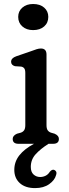

<svg xmlns="http://www.w3.org/2000/svg" viewBox="-20 -719 346 960"><path d="M145.5 -568.5Q112.5 -568.5 91.8 -586.8Q71 -605 71 -634.5Q71 -663 91.8 -681Q112.5 -699 145.5 -699Q180 -699 200.8 -681Q221.5 -663 221.5 -634.5Q221.5 -605 200.8 -586.8Q180 -568.5 145.5 -568.5ZM212.5 -446.5V-93.5Q212.5 -76 218.5 -67.5Q224.5 -59 235.5 -55.5L253 -50.5Q274.5 -41 274.5 -24.5Q274.5 0 245.5 0H222.5Q182.5 25.5 158.2 52.2Q134 79 134 115.5Q134 141 147.8 153.5Q161.5 166 181 166Q195 166 207.8 159.8Q220.5 153.5 229 140Q239.5 127.5 249.5 130Q256 131.5 260.2 138.2Q264.5 145 260 157.5Q253.5 182 225.8 201.8Q198 221.5 155.5 221.5Q106.5 221.5 79 196.5Q51.5 171.5 51.5 130.5Q51.5 90 76.5 58Q101.5 26 150 0H72.5Q43.5 0 43.5 -24.5Q43.5 -41 65 -50.5L83.5 -55.5Q94.5 -59 100.5 -67.5Q106.5 -76 106.5 -93.5V-354Q106.5 -370.5 101.2 -377.2Q96 -384 86 -386L55 -388Q35.5 -393.5 35.5 -410Q35.5 -428.5 61 -437.5L136.5 -463.5Q151 -469 162.8 -472.8Q174.5 -476.5 184.5 -476.5Q212.5 -476.5 212.5 -446.5Z"/></svg>

Font: Fraunces 9pt S100
Style: Regular
Weight: 400
Version: Version 1.000; ttfautohint (v1.8.3)